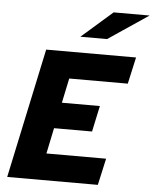

<svg xmlns="http://www.w3.org/2000/svg" viewBox="-61 -982 826 1032"><g transform="rotate(5 352.0 -465.5)"><path d="M17 0 166 -700H651L619 -556H303L275 -423H480L450 -283H245L216 -144H538L506 0ZM343 -785 510 -931H704L487 -785Z"/></g></svg>

Font: Red Hat Mono
Style: Italic
Weight: 400
Italic angle: -12°
Monospace: yes
Designer: Pentagram, MCKL
Foundry: MCKL
Version: Version 1.030